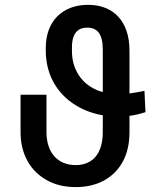

<svg xmlns="http://www.w3.org/2000/svg" viewBox="-20 -757 679 787"><path d="M572.1 -384.6C551.1 -380.7 530.9 -376.4 515.6 -374.6C499.6 -372.5 485.1 -371.1 468.4 -371.1C386 -371.1 327.1 -404.5 297.2 -458.5C282 -485.4 274.5 -516.3 274.9 -550.8V-562.5C274.9 -622.2 300.4 -643.8 337.7 -643.8C378.6 -643.8 401.3 -617.9 401.3 -554.3V-215.6C401.3 -126.1 358.7 -80.3 290.1 -80.3C215.9 -80.3 170.5 -132.1 170.5 -215.6V-368.6H64.3V-215.6C64.3 -125.7 103.7 -56.1 171.9 -18.5C206 0.7 245.7 9.9 291.2 9.9C377.8 9.9 445.7 -26.6 483 -93.8C501.4 -127.5 510.7 -168 510.7 -215.6V-550.4C510.7 -669.4 445 -737.2 341.3 -737.2C234.7 -737.2 167.6 -669 167.6 -560.4V-550.1C167.6 -443.9 220.5 -360.1 311.1 -313.9C356.2 -290.8 408.7 -279.1 468.4 -279.1C502.8 -279.1 538.4 -284.8 576.3 -297.2Z"/></svg>

Font: Inter 465
Style: Regular
Weight: 400
Designer: Rasmus Andersson
Foundry: rsms
Version: Version 3.019;Glyphs 3.1.2 (3151)